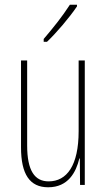

<svg xmlns="http://www.w3.org/2000/svg" viewBox="-20 -783 450 813"><path d="M306 -756V-763H276C242 -711 210 -671 165 -618V-606H179C218 -643 273 -707 306 -756ZM339 -527H313V-228C313 -82 263 -15 186 -15C127 -15 95 -60 95 -167V-527H69V-159C69 -45 106 10 184 10C269 10 302 -54 316 -112H318L319 0H339Z"/></svg>

Font: Noto Sans Bengali ExtraCondensed Thin
Style: Regular
Weight: 100
Width: 2
Designer: Joana Ranito - Universal Thirst; Jelle Bosma - Monotype Design Team
Foundry: Universal Thirst ehf.
Version: Version 3.000